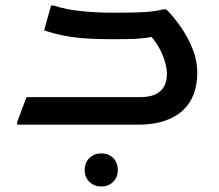

<svg xmlns="http://www.w3.org/2000/svg" viewBox="-20 -452 794 696"><path d="M42 -9 76 -100H490Q519 -100 540 -108.5Q561 -117 573 -135.5Q585 -154 585 -183Q585 -219 565.5 -261.5Q546 -304 511 -338L566 -325Q533 -318 510.5 -315Q488 -312 465 -311Q442 -310 407 -310H371Q333 -310 293.5 -312.5Q254 -315 216 -322Q178 -329 140 -342L165 -432H174Q220 -417 276 -411.5Q332 -406 383 -406H415Q456 -406 498.5 -408Q541 -410 571 -418H583Q608 -393 633.5 -357Q659 -321 677 -277.5Q695 -234 695 -187Q695 -147 683 -113Q671 -79 644.5 -53.5Q618 -28 577 -14Q536 0 479 0H42ZM287 164Q287 137 304.5 120.5Q322 104 347 104Q373 104 390 120.5Q407 137 407 164Q407 191 390 207.5Q373 224 347 224Q322 224 304.5 207.5Q287 191 287 164Z"/></svg>

Font: Kufam Medium
Style: Italic
Weight: 500
Italic angle: -11°
Designer: Artur Schmal
Foundry: Original Type
Version: Version 1.301; ttfautohint (v1.8.3)